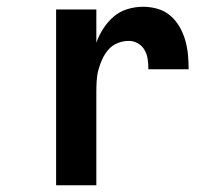

<svg xmlns="http://www.w3.org/2000/svg" viewBox="-20 -548 640 568"><path d="M146 0V-520H265V-422Q273 -444 286 -464Q299 -484 316.5 -499Q334 -514 357 -521Q380 -528 403 -528Q425 -528 446 -522Q467 -516 483.5 -502Q500 -488 511 -469Q522 -450 528 -429Q534 -408 536 -386.5Q538 -365 538 -343H419Q419 -358 417 -372.5Q415 -387 408 -399.5Q401 -412 388.5 -419.5Q376 -427 361 -427Q344 -427 328 -420.5Q312 -414 301 -401.5Q290 -389 283 -374Q276 -359 271.5 -342.5Q267 -326 266 -309Q265 -292 265 -276V0Z"/></svg>

Font: Iosevka SS04 Extended
Style: Bold
Weight: 700
Width: 7
Monospace: yes
Designer: Belleve Invis
Foundry: Belleve Invis
Version: Version 19.0.0; ttfautohint (v1.8.4)